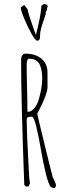

<svg xmlns="http://www.w3.org/2000/svg" viewBox="-20 -940 362 977"><path d="M162.6 -762.2Q158.2 -773.9 147.2 -805.2Q136.2 -836.4 129.4 -857.9Q121.6 -881.8 120.6 -892.1L103.5 -915L85.4 -901.9Q85.9 -887.2 103.3 -845.2Q120.6 -803.2 140.4 -768.1Q160.2 -732.9 169.4 -732.9Q183.6 -732.9 183.6 -753.9Q183.6 -772.5 188 -791Q192.4 -809.6 201.7 -835Q209 -856.9 213.4 -871.1L212.4 -877L219.7 -892.1L218.8 -897Q222.7 -905.8 222.7 -908.2Q222.7 -917 204.6 -919.9L191.4 -912.1Q186 -849.1 162.6 -762.2ZM264.6 2.9Q264.6 -5.9 256.8 -21Q251.5 -31.2 250 -34.4Q248.5 -37.6 248.5 -38.1Q245.6 -45.9 207.5 -202.1Q169.4 -358.4 169.4 -361.8Q169.4 -363.3 182.6 -387.2Q197.8 -416 209.7 -447.3Q221.7 -478.5 221.7 -497.1V-569.8Q221.7 -616.2 190.7 -641.6Q159.7 -667 109.4 -667Q100.1 -667 94.7 -660.2Q89.8 -653.8 88.6 -647.5Q87.4 -641.1 87.4 -628.9Q87.4 -432.1 103.5 1L110.8 8.8H125.5L132.8 -7.8Q127.9 -24.4 124.5 -112.8Q115.7 -277.8 115.7 -332Q115.7 -346.2 137.7 -346.2H141.6Q152.3 -346.2 164.6 -295.9Q177.7 -242.2 187.5 -183.1Q199.2 -112.8 213.1 -56.9Q227.1 -1 238.8 12.2L253.4 17.1Q264.6 17.1 264.6 2.9ZM117.7 -494.1Q115.7 -565.9 115.7 -615.2Q115.7 -624 118.9 -632.6Q122.1 -641.1 127.4 -641.1Q149.4 -641.1 163.8 -632.1Q178.2 -623 184.6 -606Q190.4 -589.4 192.6 -574.2Q194.8 -559.1 194.8 -536.1Q194.8 -518.6 190.7 -492.7Q186.5 -466.8 178.7 -439Q170.9 -409.7 155.5 -390.4Q140.1 -371.1 121.6 -371.1L119.6 -373Q119.6 -422.4 117.7 -494.1Z"/></svg>

Font: Amatica SC
Style: Regular
Weight: 400
Designer: Vernon Adams, Ben Nathan
Foundry: newtypography
Version: Version 2.001